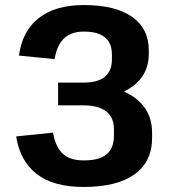

<svg xmlns="http://www.w3.org/2000/svg" viewBox="-20 -730 671 760"><path d="M311 10Q191 10 125 -41.5Q59 -93 44 -190L190 -205Q199 -150 227.5 -122.5Q256 -95 311 -95Q374 -95 402.5 -119.5Q431 -144 431 -193V-218Q431 -265 400.5 -289Q370 -313 310 -313H210V-403H310Q367 -403 395 -426Q423 -449 423 -495V-514Q423 -560 395 -582.5Q367 -605 312 -605Q261 -605 233 -577.5Q205 -550 196 -496L55 -510Q68 -607 133.5 -658.5Q199 -710 312 -710Q436 -710 502.5 -663.5Q569 -617 569 -530V-517Q569 -453 529.5 -410Q490 -367 417 -349V-385Q496 -367 539 -320.5Q582 -274 582 -205V-184Q582 -90 512.5 -40Q443 10 311 10Z"/></svg>

Font: Pathway Extreme SemiCondensed
Style: Bold
Weight: 700
Width: 4
Version: Version 1.001;gftools[0.9.26]